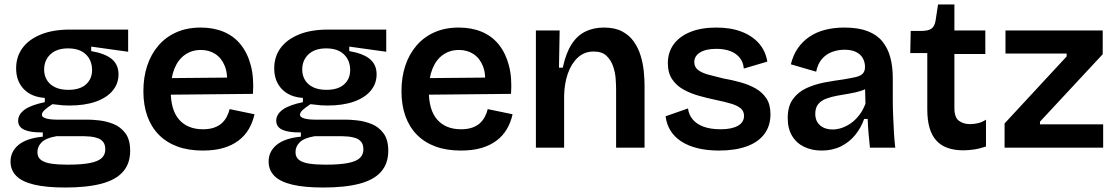

<svg xmlns="http://www.w3.org/2000/svg" viewBox="-20 -659 4978 857"><path d="M271 178Q186 178 132 165Q78 152 52.5 126Q27 100 27 62Q27 17 63 -12.5Q99 -42 171 -49V-68Q117 -67 89 -79.5Q61 -92 61 -120Q61 -148 89 -169Q117 -190 180 -203V-222Q120 -226 86 -261.5Q52 -297 52 -354Q52 -405 79.5 -443.5Q107 -482 161 -504.5Q215 -527 293 -527H552V-428L387 -451V-431Q450 -420 479.5 -395Q509 -370 509 -327Q509 -286 483 -254.5Q457 -223 408 -205.5Q359 -188 289 -188Q275 -188 260 -189Q245 -190 214 -194Q192 -180 179.5 -168.5Q167 -157 167 -147Q167 -139 176.5 -134Q186 -129 201.5 -127Q217 -125 232 -125H373Q392 -125 423.5 -121.5Q455 -118 486.5 -105.5Q518 -93 539.5 -64.5Q561 -36 561 14Q561 71 529 107.5Q497 144 432.5 161Q368 178 271 178ZM282 76Q345 76 382 68.5Q419 61 434.5 46Q450 31 450 8Q450 -14 440 -26Q430 -38 414.5 -43Q399 -48 383 -49.5Q367 -51 356 -51H232Q185 -43 166 -24Q147 -5 147 20Q147 43 163 55Q179 67 209 71.5Q239 76 282 76ZM285 -258Q337 -258 364 -282.5Q391 -307 391 -346Q391 -389 363.5 -416Q336 -443 284 -443Q233 -443 205 -416.5Q177 -390 177 -348Q177 -322 189.5 -301.5Q202 -281 226 -269.5Q250 -258 285 -258Z M885 13Q821 13 772 -5Q723 -23 689 -57.5Q655 -92 637.5 -141Q620 -190 620 -252Q620 -314 637 -365.5Q654 -417 687 -455.5Q720 -494 767.5 -515Q815 -536 876 -536Q933 -536 978.5 -517Q1024 -498 1054.5 -460Q1085 -422 1099.5 -367Q1114 -312 1109 -240L701 -236V-310L1034 -313L992 -272Q998 -328 983.5 -364Q969 -400 941 -418Q913 -436 877 -436Q836 -436 805.5 -414.5Q775 -393 758.5 -352.5Q742 -312 742 -254Q742 -167 780 -124.5Q818 -82 886 -82Q915 -82 936 -89.5Q957 -97 970.5 -109.5Q984 -122 992.5 -138.5Q1001 -155 1005 -172L1116 -149Q1108 -113 1090.5 -83Q1073 -53 1044.5 -31.5Q1016 -10 977 1.5Q938 13 885 13Z M1423 178Q1338 178 1284 165Q1230 152 1204.5 126Q1179 100 1179 62Q1179 17 1215 -12.5Q1251 -42 1323 -49V-68Q1269 -67 1241 -79.5Q1213 -92 1213 -120Q1213 -148 1241 -169Q1269 -190 1332 -203V-222Q1272 -226 1238 -261.5Q1204 -297 1204 -354Q1204 -405 1231.5 -443.5Q1259 -482 1313 -504.5Q1367 -527 1445 -527H1704V-428L1539 -451V-431Q1602 -420 1631.5 -395Q1661 -370 1661 -327Q1661 -286 1635 -254.5Q1609 -223 1560 -205.5Q1511 -188 1441 -188Q1427 -188 1412 -189Q1397 -190 1366 -194Q1344 -180 1331.5 -168.5Q1319 -157 1319 -147Q1319 -139 1328.5 -134Q1338 -129 1353.5 -127Q1369 -125 1384 -125H1525Q1544 -125 1575.5 -121.5Q1607 -118 1638.5 -105.5Q1670 -93 1691.5 -64.5Q1713 -36 1713 14Q1713 71 1681 107.5Q1649 144 1584.5 161Q1520 178 1423 178ZM1434 76Q1497 76 1534 68.5Q1571 61 1586.5 46Q1602 31 1602 8Q1602 -14 1592 -26Q1582 -38 1566.5 -43Q1551 -48 1535 -49.5Q1519 -51 1508 -51H1384Q1337 -43 1318 -24Q1299 -5 1299 20Q1299 43 1315 55Q1331 67 1361 71.5Q1391 76 1434 76ZM1437 -258Q1489 -258 1516 -282.5Q1543 -307 1543 -346Q1543 -389 1515.5 -416Q1488 -443 1436 -443Q1385 -443 1357 -416.5Q1329 -390 1329 -348Q1329 -322 1341.5 -301.5Q1354 -281 1378 -269.5Q1402 -258 1437 -258Z M2037 13Q1973 13 1924 -5Q1875 -23 1841 -57.5Q1807 -92 1789.5 -141Q1772 -190 1772 -252Q1772 -314 1789 -365.5Q1806 -417 1839 -455.5Q1872 -494 1919.5 -515Q1967 -536 2028 -536Q2085 -536 2130.5 -517Q2176 -498 2206.5 -460Q2237 -422 2251.5 -367Q2266 -312 2261 -240L1853 -236V-310L2186 -313L2144 -272Q2150 -328 2135.5 -364Q2121 -400 2093 -418Q2065 -436 2029 -436Q1988 -436 1957.5 -414.5Q1927 -393 1910.5 -352.5Q1894 -312 1894 -254Q1894 -167 1932 -124.5Q1970 -82 2038 -82Q2067 -82 2088 -89.5Q2109 -97 2122.5 -109.5Q2136 -122 2144.5 -138.5Q2153 -155 2157 -172L2268 -149Q2260 -113 2242.5 -83Q2225 -53 2196.5 -31.5Q2168 -10 2129 1.5Q2090 13 2037 13Z M2372 0V-315V-523H2478L2475 -357H2492Q2506 -422 2531 -461Q2556 -500 2592.5 -518Q2629 -536 2675 -536Q2724 -536 2756.5 -519Q2789 -502 2809 -473.5Q2829 -445 2839.5 -410.5Q2850 -376 2853.5 -341Q2857 -306 2857 -276V0H2730V-260Q2730 -280 2728 -308Q2726 -336 2716.5 -363.5Q2707 -391 2687 -410Q2667 -429 2630 -429Q2588 -429 2559 -402Q2530 -375 2514.5 -330.5Q2499 -286 2498 -231V0Z M3189 13Q3136 13 3093.5 2.5Q3051 -8 3020.5 -28Q2990 -48 2972.5 -76.5Q2955 -105 2951 -140L3051 -175Q3054 -148 3071.5 -126.5Q3089 -105 3120.5 -93.5Q3152 -82 3197 -82Q3246 -82 3273.5 -97.5Q3301 -113 3301 -142Q3301 -163 3286 -175.5Q3271 -188 3242.5 -196.5Q3214 -205 3175 -213Q3137 -221 3099.5 -231.5Q3062 -242 3030.5 -259.5Q2999 -277 2980 -305.5Q2961 -334 2961 -377Q2961 -425 2986.5 -460.5Q3012 -496 3060.5 -516Q3109 -536 3178 -536Q3242 -536 3290 -517.5Q3338 -499 3367.5 -465.5Q3397 -432 3405 -384L3300 -353Q3298 -381 3282 -401Q3266 -421 3239.5 -431Q3213 -441 3177 -441Q3131 -441 3105 -425Q3079 -409 3079 -382Q3079 -360 3095.5 -347Q3112 -334 3141 -326Q3170 -318 3208 -309Q3248 -302 3285.5 -291.5Q3323 -281 3353 -264Q3383 -247 3401 -219.5Q3419 -192 3419 -149Q3419 -97 3391.5 -60.5Q3364 -24 3312.5 -5.5Q3261 13 3189 13Z M3647 13Q3604 13 3569.5 -3.5Q3535 -20 3515.5 -52.5Q3496 -85 3496 -132Q3496 -185 3519.5 -217Q3543 -249 3580.5 -266Q3618 -283 3660.5 -291Q3703 -299 3741 -304Q3778 -310 3799.5 -315Q3821 -320 3831 -330.5Q3841 -341 3841 -360Q3841 -382 3831 -399.5Q3821 -417 3801 -427Q3781 -437 3749 -437Q3720 -437 3693.5 -427Q3667 -417 3648.5 -395.5Q3630 -374 3623 -339L3510 -372Q3520 -413 3541 -443.5Q3562 -474 3593 -495Q3624 -516 3663.5 -526Q3703 -536 3749 -536Q3811 -536 3852.5 -520Q3894 -504 3918.5 -474Q3943 -444 3954 -402.5Q3965 -361 3965 -311V-214Q3965 -180 3966.5 -143.5Q3968 -107 3970 -70.5Q3972 -34 3976 0H3863Q3860 -29 3857 -61.5Q3854 -94 3853 -128H3837Q3824 -90 3798 -57.5Q3772 -25 3734 -6Q3696 13 3647 13ZM3696 -81Q3716 -81 3737 -88Q3758 -95 3778 -109Q3798 -123 3815 -145Q3832 -167 3843 -196L3841 -280L3866 -276Q3849 -262 3824.5 -254Q3800 -246 3772.5 -241.5Q3745 -237 3717.5 -232Q3690 -227 3667.5 -218.5Q3645 -210 3632 -194Q3619 -178 3619 -151Q3619 -118 3640.5 -99.5Q3662 -81 3696 -81Z M4280 12Q4241 12 4210.5 1.5Q4180 -9 4159.5 -31.5Q4139 -54 4129 -88.5Q4119 -123 4119 -171V-422H4043L4045 -521H4093Q4124 -521 4138 -531.5Q4152 -542 4156 -567L4167 -639H4240V-523H4378V-418H4240V-176Q4240 -135 4260 -120Q4280 -105 4310 -105Q4328 -105 4346.5 -109.5Q4365 -114 4381 -125V-5Q4351 5 4325.5 8.5Q4300 12 4280 12Z M4464 0V-108L4741 -407V-420H4468V-523H4902V-417L4622 -116V-104H4904V0Z"/></svg>

Font: Bricolage Grotesque SemiBold
Style: Regular
Weight: 600
Designer: Mathieu Triay
Foundry: Atelier Triay
Version: Version 1.000;gftools[0.9.30]